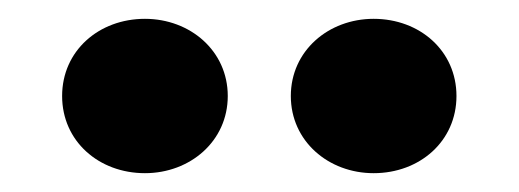

<svg xmlns="http://www.w3.org/2000/svg" viewBox="-20 -734 551 204"><path d="M289 -632C289 -584 329 -550 377 -550C426 -550 465 -584 465 -632C465 -680 426 -714 377 -714C329 -714 289 -680 289 -632ZM46 -632C46 -584 85 -550 134 -550C182 -550 222 -584 222 -632C222 -680 182 -714 134 -714C85 -714 46 -680 46 -632Z"/></svg>

Font: Jost
Style: Bold
Weight: 700
Version: Version 3.710